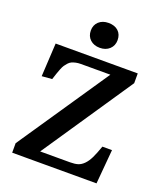

<svg xmlns="http://www.w3.org/2000/svg" viewBox="-164 -1034 987 1145"><g transform="rotate(20 329.5 -462.0)"><path d="M241.2 -845.2Q241.2 -880.4 264.6 -902.1Q288.1 -923.8 326.2 -923.8Q365.7 -923.8 388.4 -902.6Q411.1 -881.3 411.1 -845.2Q411.1 -810.1 387.5 -788.1Q363.8 -766.1 326.2 -766.1Q288.6 -766.1 264.9 -787.8Q241.2 -809.6 241.2 -845.2ZM49.8 0V-60.1L440.9 -637.2H253.9Q236.3 -637.2 222.2 -634Q208 -630.9 197.3 -626Q186.5 -621.1 177.2 -610.8Q168 -600.6 161.6 -591.3Q155.3 -582 148.2 -564.2Q141.1 -546.4 136.5 -532.5Q131.8 -518.6 124 -494.1L59.1 -488.8L70.8 -700.2H591.8V-638.2L204.1 -64H394Q423.8 -64 443.4 -70.1Q462.9 -76.2 480.5 -94Q498 -111.8 512 -140.4Q525.9 -168.9 543 -217.8H604L585 0Z"/></g></svg>

Font: Literata Book SemiBold
Style: Regular
Weight: 600
Designer: Latin by Veronika Burian and Jose Scaglione. Greek by Irene Vlachou. Cyrillic by Vera Evstafieva
Foundry: TypeTogether
Version: Version 2.003;PS 002.003;hotconv 1.0.88;makeotf.lib2.5.64775